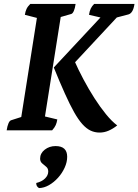

<svg xmlns="http://www.w3.org/2000/svg" viewBox="-20 -661 702 974"><path d="M485.5 11.5Q460.7 11.5 439.5 1.5Q418.4 -8.4 397.7 -31.4Q377.1 -54.4 355.7 -92.4Q334.3 -130.4 309.1 -186.5Q283.8 -242.6 252.9 -318.6L512.9 -597.2L518.1 -565.7L431.5 -585.9Q434.4 -605 440.3 -617.3Q446.2 -629.6 457.5 -641H662.2Q655.5 -594.6 631.4 -587.8L543 -564.7L600.3 -602.2L327.5 -309.4L355.2 -357.6Q376.8 -308.4 403.4 -258.4Q430 -208.4 459.1 -163Q488.2 -117.7 517.7 -81.5Q547.1 -45.4 574.6 -24.8Q553.2 -7.7 531 1.9Q508.9 11.5 485.5 11.5ZM13.8 0Q17.2 -21.9 22.9 -35.1Q28.5 -48.4 36.1 -50.9L104.7 -72.9L85.5 -52.4L169.6 -585.2L184.4 -565.7L106.1 -585.9Q108.6 -602.6 114.5 -615.4Q120.4 -628.1 133.6 -641H363.5Q360.6 -619.6 354.7 -605.9Q348.8 -592.1 341.3 -590.1L265 -568.1L290.3 -589.1L205.7 -55.2L186.8 -75.3L270.7 -55.1Q268.2 -38.9 262.8 -26.6Q257.4 -14.3 244.6 0ZM177.9 293.1Q171.1 288.7 167.5 283.3Q163.8 277.9 163.8 267.3Q192.3 260.4 208.5 244.4Q224.7 228.4 224.7 209.2Q224.7 193.4 214.4 185Q204.1 176.6 193.8 167.7Q183.5 158.8 183.5 143.6Q183.5 116.8 206.8 98.4Q230.2 80 261.9 80Q320.8 80 320.8 134.4Q320.8 161.4 308.1 189.4Q295.4 217.4 274.4 240.7Q253.4 264 228.3 278.3Q203.2 292.5 177.9 293.1Z"/></svg>

Font: Petrona
Style: Italic
Weight: 400
Italic angle: -9°
Designer: Ringo R. Seeber
Foundry: Ringo R. Seeber
Version: Version 2.001; ttfautohint (v1.8.3)